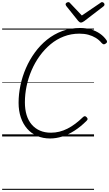

<svg xmlns="http://www.w3.org/2000/svg" viewBox="-20 -1277 1022 1797"><path d="M449 19Q382 19 327.5 -4.5Q273 -28 234.5 -72Q196 -116 175 -177.5Q154 -239 154 -315Q154 -396 171.5 -479Q189 -562 223 -640Q257 -718 306.5 -786Q356 -854 420 -905.5Q484 -957 561.5 -986Q639 -1015 730 -1015Q784 -1015 831 -1001.5Q878 -988 915.5 -962Q953 -936 978 -899Q984 -889 981 -881.5Q978 -874 966 -867Q956 -861 949 -862.5Q942 -864 931 -875Q907 -904 875.5 -923Q844 -942 806.5 -952Q769 -962 723 -962Q646 -962 578 -936Q510 -910 453.5 -863Q397 -816 352 -754Q307 -692 276 -620Q245 -548 229 -471.5Q213 -395 213 -319Q213 -253 229 -200.5Q245 -148 277 -111Q309 -74 354 -54.5Q399 -35 456 -35Q497 -35 535.5 -44.5Q574 -54 611.5 -73Q649 -92 685.5 -119.5Q722 -147 758 -182Q767 -190 775 -189.5Q783 -189 791 -180Q800 -170 800 -163Q800 -156 790 -146Q734 -90 676.5 -53.5Q619 -17 562 1Q505 19 449 19ZM936 -1257Q944 -1257 951 -1250Q958 -1243 958 -1236Q958 -1230 956 -1226Q954 -1222 949 -1218L768 -1079Q758 -1073 751.5 -1069.5Q745 -1066 737 -1066Q730 -1066 724.5 -1070Q719 -1074 712 -1081L600 -1221Q597 -1226 595.5 -1230Q594 -1234 594 -1237Q594 -1246 603 -1251.5Q612 -1257 619 -1257Q626 -1257 629.5 -1254.5Q633 -1252 637 -1247L746 -1132L914 -1246Q922 -1252 926 -1254.5Q930 -1257 936 -1257ZM0 490H860V500H0ZM0 -20H860V0H0ZM0 -505H860V-500H0ZM0 -1010H860V-1000H0Z"/></svg>

Font: Playwrite RO Guides
Style: Regular
Weight: 400
Designer: Veronika Burian, José Scaglione
Foundry: TypeTogether
Version: Version 1.003